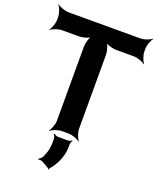

<svg xmlns="http://www.w3.org/2000/svg" viewBox="-182 -841 983 1198"><g transform="rotate(20 309.5 -241.5)"><path d="M599 -642V-661C599 -685 613 -722 625 -735L623 -737C610 -725 573 -711 549 -711H70C46 -711 9 -725 -4 -737L-6 -735C6 -722 20 -685 20 -661V-642C20 -618 6 -581 -6 -568L-4 -566C9 -578 46 -592 70 -592H184C208 -592 248 -603 260 -616L258 -618C245 -606 234 -566 234 -542V-50C234 -26 220 11 208 24L210 26C223 14 260 0 284 0H331C355 0 392 14 405 26L407 24C395 11 381 -26 381 -50V-542C381 -566 370 -606 357 -618L355 -616C367 -603 407 -592 431 -592H549C573 -592 610 -578 623 -566L625 -568C613 -581 599 -618 599 -642ZM236 220 282 246C284 247 287 252 287 254L291 253C291 251 291 246 292 244C301 235 309 225 316 214C338 178 359 132 359 77V60C359 51 365 39 369 35L366 32C362 36 350 42 342 42H276C266 42 251 35 246 30L243 33C248 38 255 53 255 63V84C255 130 244 163 229 192C224 200 211 211 204 213L206 217C212 215 227 215 236 220Z"/></g></svg>

Font: Asimov
Style: Edge
Weight: 500
Designer: Google
Version: Version 2.000980: 2014